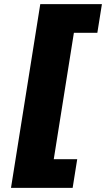

<svg xmlns="http://www.w3.org/2000/svg" viewBox="-20 -725 511 925"><path d="M33 180 174 -705H471L449 -567H336L239 42H352L330 180Z"/></svg>

Font: Nunito Sans 8pt Black
Style: Italic
Weight: 900
Italic angle: -9°
Version: Version 3.101;gftools[0.9.27]